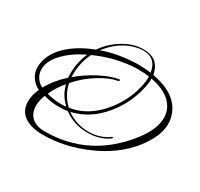

<svg xmlns="http://www.w3.org/2000/svg" viewBox="-137 -794 1038 995"><g transform="rotate(30 381.5 -296.5)"><path d="M225 26Q149 26 108 -6Q72 -35 72 -85Q72 -123 91 -165Q63 -178 44.5 -204.5Q26 -231 26 -263Q26 -337 89 -400Q146 -457 243 -494Q280 -548 336 -582Q395 -619 456 -619Q501 -619 529 -598Q558 -574 566 -529Q710 -503 748 -408Q760 -378 760 -347Q760 -274 694 -188Q616 -88 482 -30Q353 26 225 26ZM262 -501Q307 -517 353 -525.5Q399 -534 445 -536Q453 -537 461.5 -537Q470 -537 477 -537Q496 -537 514 -535.5Q532 -534 548 -532Q536 -613 458 -613Q433 -613 397 -602Q318 -575 262 -501ZM272 -163Q379 -179 459 -277Q526 -359 546 -461Q548 -474 549.5 -486.5Q551 -499 550 -511Q536 -513 520.5 -514Q505 -515 489 -515Q478 -515 466.5 -514.5Q455 -514 443 -513Q390 -508 337.5 -494Q285 -480 235 -457Q204 -395 204 -322V-307Q256 -351 318 -383Q347 -398 373 -407.5Q399 -417 421 -421Q430 -423 430 -418Q430 -412 423 -411Q374 -402 317 -366Q256 -329 209 -274Q223 -207 272 -163ZM224 6Q492 6 664 -216Q725 -295 725 -363Q725 -419 682 -458Q639 -495 567 -508Q568 -497 566.5 -485.5Q565 -474 563 -461Q552 -406 529 -357Q506 -308 471 -265Q395 -172 289 -148Q348 -106 421 -106Q489 -106 541 -144L544 -145Q546 -145 548 -143Q548 -140 546 -138Q494 -99 419 -99Q338 -99 276 -145Q263 -143 250.5 -142Q238 -141 224 -141Q178 -141 133 -154Q119 -118 119 -89Q119 -44 146.5 -19Q174 6 224 6ZM101 -185Q133 -244 191 -296Q190 -302 190 -308.5Q190 -315 190 -322Q190 -389 217 -449Q141 -412 97 -365Q49 -316 49 -265Q49 -239 63.5 -217Q78 -195 101 -185ZM228 -159Q236 -159 243.5 -159.5Q251 -160 258 -161Q213 -201 198 -261Q161 -218 141 -171Q186 -159 228 -159Z"/></g></svg>

Font: Passions Conflict
Style: Regular
Weight: 400
Designer: Robert E. Leuschke
Foundry: Robert E. Leuschke
Version: Version 1.010; ttfautohint (v1.8.3)